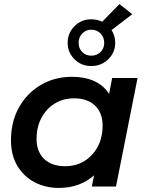

<svg xmlns="http://www.w3.org/2000/svg" viewBox="-20 -918 726 945"><path d="M269 7Q204 7 150.5 -21Q97 -49 65.5 -101.5Q34 -154 34 -228Q34 -319 73.5 -389.5Q113 -460 181 -500Q249 -540 335 -540Q397 -540 443.5 -519Q490 -498 517 -456L532 -534H657L551 0H432L443 -55Q409 -25 365.5 -9Q322 7 269 7ZM301 -100Q354 -100 395.5 -125.5Q437 -151 461 -196Q485 -241 485 -300Q485 -362 448 -398Q411 -434 344 -434Q291 -434 249.5 -408.5Q208 -383 184 -338Q160 -293 160 -234Q160 -172 197 -136Q234 -100 301 -100ZM429 -593Q380 -593 346.5 -626.5Q313 -660 313 -707Q313 -755 346.5 -789Q380 -823 429 -823Q458 -823 483 -811L568 -898L631 -848L529 -770Q547 -742 547 -707Q547 -660 513 -626.5Q479 -593 429 -593ZM429 -644Q457 -644 475 -662Q493 -680 493 -707Q493 -735 474.5 -753.5Q456 -772 429 -772Q403 -772 385 -753.5Q367 -735 367 -707Q367 -680 384.5 -662Q402 -644 429 -644Z"/></svg>

Font: Montserrat SemiBold
Style: Italic
Weight: 600
Italic angle: -11.3°
Designer: Julieta Ulanovsky
Foundry: Julieta Ulanovsky
Version: Version 9.000; ttfautohint (v1.8.4.7-5d5b)